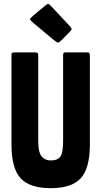

<svg xmlns="http://www.w3.org/2000/svg" viewBox="-20 -974 530 1004"><path d="M154.6 -893.1 215.8 -944.1Q230.2 -956 234.9 -953.1Q239.6 -950.1 251.5 -937.3L340.7 -842.1Q356 -826 354.3 -820.5Q352.6 -814.9 336.5 -798.8L302.5 -764.8Q287.2 -749.5 281.7 -751.2Q276.1 -752.9 259.1 -766.5L154.6 -854Q136.7 -869.3 136.7 -873.6Q136.7 -877.8 154.6 -893.1ZM53 -700H160Q173 -700 176.5 -696.5Q180 -693 180 -679V-235Q180 -178 197.5 -156.5Q215 -135 245 -135Q283 -135 296.5 -156.5Q310 -178 310 -235V-685Q310 -694 312.5 -697Q315 -700 324 -700H432Q445 -700 447.5 -696.5Q450 -693 450 -680V-220Q450 -93 402 -41.5Q354 10 245 10Q136 10 88 -41.5Q40 -93 40 -220V-685Q40 -693 42.5 -696.5Q45 -700 53 -700Z"/></svg>

Font: Railroad Gothic CC
Style: Bold
Weight: 700
Designer: indestructible type*
Foundry: Cowboy Collective
Version: Version 1.000